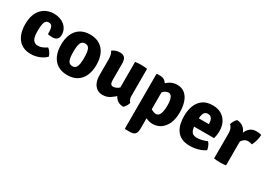

<svg xmlns="http://www.w3.org/2000/svg" viewBox="-11 -1235 2992 2172"><g transform="rotate(30 1485.0 -149.0)"><path d="M309.5 -277.5Q309.5 -316.5 305.8 -343.2Q302 -370 289.5 -384Q277 -398 251 -398Q216 -398 202.8 -362.5Q189.5 -327 189.5 -248.5Q189.5 -169 211.5 -138Q233.5 -107 276 -107Q305.5 -107 334 -119.5Q362.5 -132 386 -149Q405 -138 422.5 -111.5Q440 -85 445 -62Q411.5 -27 358.8 -6.2Q306 14.5 250.5 14.5Q196.5 14.5 155.2 -4Q114 -22.5 86.2 -57Q58.5 -91.5 44.2 -140Q30 -188.5 30 -248.5Q30 -321 49.2 -371.8Q68.5 -422.5 101 -453.8Q133.5 -485 173.2 -499.5Q213 -514 254 -514Q296 -514 331.8 -502Q367.5 -490 393.8 -468Q420 -446 434.5 -415.5Q449 -385 449 -348Q449 -308.5 427.2 -290.2Q405.5 -272 372.5 -272Q335.5 -272 309.5 -277.5Z M959 -249.5Q959 -169.5 932.5 -110Q906 -50.5 854.8 -18Q803.5 14.5 728 14.5Q652 14.5 600.5 -18.2Q549 -51 523 -110.5Q497 -170 497 -249.5Q497 -330 523.2 -389.2Q549.5 -448.5 601 -481.2Q652.5 -514 728 -514Q804 -514 855.5 -481Q907 -448 933 -388.8Q959 -329.5 959 -249.5ZM657.5 -249.5Q657.5 -208.5 662.2 -175Q667 -141.5 682.2 -121.8Q697.5 -102 728 -102Q759 -102 774 -121.8Q789 -141.5 793.8 -175Q798.5 -208.5 798.5 -249.5Q798.5 -291 793.8 -324.5Q789 -358 774 -377.8Q759 -397.5 728 -397.5Q697.5 -397.5 682.2 -377.8Q667 -358 662.2 -324.5Q657.5 -291 657.5 -249.5Z M1476.5 -142.5Q1476.5 -118.5 1484.2 -99Q1492 -79.5 1504.5 -70.5Q1500.5 -49.5 1486 -26.5Q1471.5 -3.5 1457 8Q1390.5 7 1355.2 -37.5Q1320 -82 1320 -144.5V-499Q1336 -502 1357.2 -503.5Q1378.5 -505 1398.5 -505Q1418 -505 1438.8 -503.5Q1459.5 -502 1476.5 -499ZM1046.5 -374Q1046.5 -403.5 1040.8 -429Q1035 -454.5 1021.5 -473.5Q1039 -488 1064.5 -497.5Q1090 -507 1119 -507Q1166 -507 1184.5 -482Q1203 -457 1203 -410.5V-197.5Q1203 -164 1212 -147.8Q1221 -131.5 1245.5 -131.5Q1261 -131.5 1281.5 -139.8Q1302 -148 1322.2 -167Q1342.5 -186 1357.5 -217V-80.5Q1322.5 -46 1281.2 -18.5Q1240 9 1186.5 9Q1141 9 1109.8 -13.8Q1078.5 -36.5 1062.5 -76.5Q1046.5 -116.5 1046.5 -169Z M1646 -506Q1693.5 -506 1722.2 -470.8Q1751 -435.5 1751 -374V122Q1751 174 1731.2 195Q1711.5 216 1665.5 216H1604.5L1597.5 209V-499L1604.5 -506ZM2044 -255.5Q2044 -169.5 2016.8 -110.2Q1989.5 -51 1944 -20.5Q1898.5 10 1843.5 10Q1791.5 10 1751.2 -11.8Q1711 -33.5 1678 -53.5L1703 -164.5Q1732.5 -140.5 1762.2 -123.5Q1792 -106.5 1816.5 -106.5Q1840.5 -106.5 1855.5 -124.8Q1870.5 -143 1877.2 -176.8Q1884 -210.5 1884 -256.5Q1884 -303 1876.2 -332.2Q1868.5 -361.5 1854.8 -375Q1841 -388.5 1823.5 -388.5Q1808 -388.5 1786.8 -379Q1765.5 -369.5 1745.2 -342.2Q1725 -315 1711.5 -262L1676.5 -350.5Q1681.5 -391 1707.5 -428.5Q1733.5 -466 1774.2 -490Q1815 -514 1864 -514Q1925 -514 1965 -481Q2005 -448 2024.5 -389.8Q2044 -331.5 2044 -255.5Z M2206 -199V-306.5H2394.5V-318Q2394.5 -341 2388 -360.2Q2381.5 -379.5 2367.2 -391.2Q2353 -403 2329 -403Q2292.5 -403 2277.8 -373Q2263 -343 2263 -280.5V-233.5Q2263 -199.5 2269 -170Q2275 -140.5 2294.5 -122.5Q2314 -104.5 2354 -104.5Q2388 -104.5 2420.8 -113.2Q2453.5 -122 2483.5 -134.5Q2501 -117.5 2511.5 -91.5Q2522 -65.5 2525.5 -42Q2487.5 -14.5 2434.8 0Q2382 14.5 2328.5 14.5Q2262.5 14.5 2219.5 -7.2Q2176.5 -29 2151.5 -66Q2126.5 -103 2116.2 -149.8Q2106 -196.5 2106 -246Q2106 -321.5 2128.8 -382Q2151.5 -442.5 2201 -478.2Q2250.5 -514 2330 -514Q2396 -514 2442.5 -486Q2489 -458 2513.8 -410.2Q2538.5 -362.5 2538.5 -302Q2538.5 -268.5 2535.2 -246.2Q2532 -224 2525 -199Z M2969 -497.5Q2969 -470 2959 -427.2Q2949 -384.5 2930 -351.5Q2917 -356.5 2904.2 -359.2Q2891.5 -362 2878.5 -362Q2858.5 -362 2842.5 -354.8Q2826.5 -347.5 2813.5 -333.5Q2800.5 -319.5 2789 -299Q2777.5 -278.5 2767 -252L2749.5 -275.5Q2752 -317 2760 -357.8Q2768 -398.5 2784.5 -432Q2801 -465.5 2829.8 -485.8Q2858.5 -506 2902.5 -506Q2925.5 -506 2939.8 -503.8Q2954 -501.5 2969 -497.5ZM2602.5 -426.5Q2606.5 -447.5 2621 -471.5Q2635.5 -495.5 2650 -507Q2719.5 -502 2754.5 -455.8Q2789.5 -409.5 2796.5 -334.5V0Q2780.5 3 2759.8 4.2Q2739 5.5 2718.5 5.5Q2699 5.5 2678.2 4.2Q2657.5 3 2640 0V-323Q2640 -367.5 2627.2 -392.8Q2614.5 -418 2602.5 -426.5Z"/></g></svg>

Font: Signika Light
Style: Bold
Weight: 700
Version: Version 2.003;gftools[0.9.32]